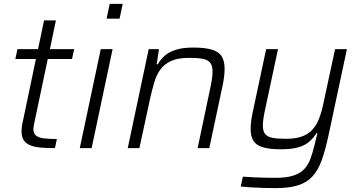

<svg xmlns="http://www.w3.org/2000/svg" viewBox="-20 -763 1852 989"><path d="M263 0Q220 0 187.5 -3Q155 -6 133.5 -15.5Q112 -25 101.5 -42Q91 -59 91 -88Q91 -96 92 -104.5Q93 -113 94.5 -123Q96 -133 99 -144L165 -459H59L70 -510H176L207 -658H268L237 -510H362L351 -459H226L158 -136Q157 -131 155.5 -124Q154 -117 153 -109.5Q152 -102 152 -98Q152 -76 165 -65Q178 -54 204.5 -50.5Q231 -47 273 -47Z M529 -667 545 -743H612L596 -667ZM391 0 499 -510H560L452 0Z M638 0 746 -510H799L787 -432H793Q807 -457 828.5 -476Q850 -495 885.5 -506.5Q921 -518 976 -518Q1038 -518 1073.5 -506.5Q1109 -495 1123 -471Q1137 -447 1137 -408Q1137 -389 1134 -365Q1131 -341 1125 -314L1058 0H998L1062 -304Q1068 -332 1071.5 -355Q1075 -378 1075 -394Q1075 -424 1063 -439.5Q1051 -455 1024.5 -460Q998 -465 955 -465Q896 -465 860.5 -448.5Q825 -432 805 -403.5Q785 -375 774.5 -338.5Q764 -302 755 -263L698 0Z M1399 206Q1369 206 1335.5 205Q1302 204 1272 202Q1242 200 1220 198L1231 147Q1261 149 1291 150.5Q1321 152 1349 152.5Q1377 153 1398 153Q1457 153 1492.5 141Q1528 129 1548 107Q1568 85 1579 55Q1590 25 1599 -11Q1603 -27 1607 -44Q1611 -61 1615 -77H1610Q1596 -54 1574.5 -34.5Q1553 -15 1518 -4.5Q1483 6 1427 6Q1368 6 1333.5 -4.5Q1299 -15 1285 -38.5Q1271 -62 1271 -98Q1271 -118 1274 -141Q1277 -164 1283 -191L1351 -510H1412L1348 -210Q1341 -180 1337.5 -156.5Q1334 -133 1334 -117Q1334 -87 1346 -72.5Q1358 -58 1384 -53Q1410 -48 1453 -48Q1496 -48 1527.5 -57.5Q1559 -67 1581.5 -87.5Q1604 -108 1619 -141.5Q1634 -175 1644 -222L1706 -510H1767L1672 -65Q1656 10 1637.5 61.5Q1619 113 1590 145Q1561 177 1515.5 191.5Q1470 206 1399 206Z"/></svg>

Font: Saira Thin Light
Style: Italic
Weight: 300
Italic angle: -12°
Version: Version 1.101